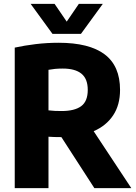

<svg xmlns="http://www.w3.org/2000/svg" viewBox="-20 -970 701 990"><path d="M56 0V-724.5Q106 -735.5 163.8 -742.5Q221.5 -749.5 282 -749.5Q440 -749.5 519.5 -689.8Q599 -630 599 -506.5Q599 -428.5 563.2 -375Q527.5 -321.5 463 -293.5L657 0H466.5L296.5 -263H296Q276 -263 261 -263.5Q246 -264 230 -265V0ZM297.5 -397.5Q364.5 -397.5 398.5 -422.5Q432.5 -447.5 432.5 -506.5Q432.5 -563.5 400 -590Q367.5 -616.5 303.5 -616.5Q281.5 -616.5 263.8 -614.8Q246 -613 230 -610V-401Q247 -399 262.5 -398.2Q278 -397.5 297.5 -397.5ZM250.5 -795.5 138 -950H261.5L324 -858.5L386.5 -950H510L397.5 -795.5Z"/></svg>

Font: Encode Sans Semi Condensed ExtraBold
Style: Regular
Weight: 800
Width: 4
Designer: Multiple Designers
Foundry: Impallari Type
Version: Version 3.000; ttfautohint (v1.8.3) -l 8 -r 50 -G 200 -x 14 